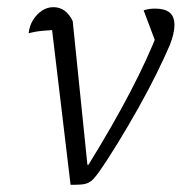

<svg xmlns="http://www.w3.org/2000/svg" viewBox="-20 -510 507 536"><path d="M227 -50Q295 -160 344 -254Q393 -348 423 -426L421 -375L381 -481Q395 -486 413 -486Q440 -486 453.5 -475Q467 -464 467 -440Q467 -417 454 -384Q439 -349 416.5 -303.5Q394 -258 366.5 -209Q339 -160 310 -112.5Q281 -65 255 -28Q246 -16 240.5 -10Q235 -4 227 0Q219 4 207.5 5Q196 6 177 6L121 -463L147 -427Q121 -426 99 -424Q77 -422 60 -417Q62 -438 72.5 -454.5Q83 -471 97.5 -480.5Q112 -490 129 -490Q147 -490 160.5 -480Q174 -470 183 -451L224 -50Z"/></svg>

Font: Piazzolla 8pt ExtraLight
Style: Italic
Weight: 250
Italic angle: -11.3°
Designer: Juan Pablo del Peral
Foundry: Huerta Tipografica
Version: Version 2.001